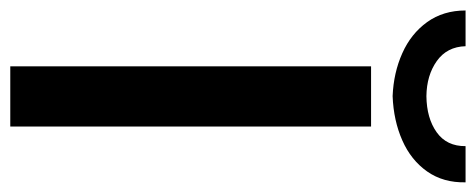

<svg xmlns="http://www.w3.org/2000/svg" viewBox="-322 -646 948 383"><g transform="rotate(90 152.5 -454.0)"><path d="M92.8 -719.7H212.9V0H92.8ZM-18.6 -908.2H52.7Q53.7 -871.1 82.3 -850.8Q110.8 -830.6 152.3 -830.1Q196.3 -830.6 224.4 -850.6Q252.4 -870.6 252 -908.2H324.2Q325.2 -863.8 302.5 -831.5Q279.8 -799.3 240.5 -782Q201.2 -764.6 152.3 -762.7Q105.5 -764.6 66.7 -782Q27.8 -799.3 4.6 -831.5Q-18.6 -863.8 -18.6 -908.2Z"/></g></svg>

Font: Reddit Sans Strawberry SemiBold
Style: Regular
Weight: 600
Designer: Stephen Hutchings
Foundry: Reddit
Version: Version 1.013